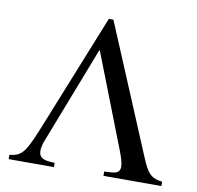

<svg xmlns="http://www.w3.org/2000/svg" viewBox="-76 -753 855 832"><g transform="rotate(10 351.0 -337.0)"><path d="M687 0V-19C635 -25 620 -46 593 -111L357 -674H337L141 -186C85 -46 73 -25 15 -19V0H214V-19C166 -19 144 -29 144 -60C144 -72 148 -89 153 -102L320 -533H322L482 -122C495 -89 501 -67 501 -52C501 -18 470 -21 432 -19V0Z"/></g></svg>

Font: XITS Math
Style: Regular
Weight: 400
Designer: MicroPress Inc., with final additions and corrections provided by Coen Hoffman, Elsevier (retired)
Version: Version 1.108